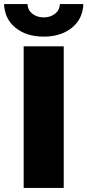

<svg xmlns="http://www.w3.org/2000/svg" viewBox="-47 -929 432 949"><path d="M70 -700H268V0H70ZM-27 -909H89Q90 -879 113 -861Q136 -843 169 -843Q202 -843 225 -861Q248 -879 249 -909H365Q362 -835 308 -791.5Q254 -748 169 -748Q84 -748 30 -791.5Q-24 -835 -27 -909Z"/></svg>

Font: CMG Sans ExtraBold
Style: Regular
Weight: 800
Designer: Julieta Ulanovsky
Foundry: Julieta Ulanovsky
Version: Version 7.200